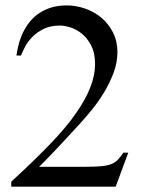

<svg xmlns="http://www.w3.org/2000/svg" viewBox="-20 -697 540 717"><path d="M412.1 0H22V-18.6Q107.9 -97.2 168.7 -160.6Q229.5 -224.1 264.6 -275.4Q335 -376 335 -457Q335 -499.5 320.3 -527.3Q305.7 -555.2 284.9 -571.8Q264.2 -588.4 241.9 -595Q219.7 -601.6 204.1 -601.6Q168.9 -601.6 143.8 -589.4Q118.7 -577.1 101.3 -559.6Q84 -542 73.7 -522.7Q63.5 -503.4 58.6 -489.7H41.5Q43.5 -504.4 47.9 -524.2Q52.2 -543.9 61 -564.7Q69.8 -585.4 83.5 -605.5Q97.2 -625.5 117.4 -641.4Q137.7 -657.2 165.3 -667Q192.9 -676.8 229 -676.8Q264.2 -676.8 298.3 -664.8Q332.5 -652.8 359.1 -630.4Q385.7 -607.9 402.1 -575.4Q418.5 -543 418.5 -502.4Q418.5 -463.4 404.1 -425Q389.6 -386.7 368.4 -351.6Q347.2 -316.4 322.5 -286.4Q297.9 -256.3 277.3 -233.9Q216.3 -167.5 178.7 -127.9Q141.1 -88.4 126 -74.2H299.3Q336.9 -74.2 359.4 -76.4Q381.8 -78.6 396.2 -84.5Q410.6 -90.3 420.2 -100.6Q429.7 -110.8 440.9 -127H459Z"/></svg>

Font: Doulos SIL Afr
Style: Regular
Weight: 400
Designer: Walt Agee, Victor Gaultney, Peter Martin, Debbi Hosken, Becca Hirsbrunner
Foundry: SIL International
Version: Version 5.000